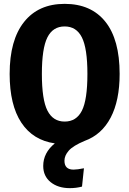

<svg xmlns="http://www.w3.org/2000/svg" viewBox="-20 -730 670 995"><path d="M419 0Q359 25 336.5 50.5Q314 76 314 103Q314 149 361 149Q380 149 415 142L405 237Q375 245 342 245Q281 245 242.5 214Q204 183 204 130Q204 62 264 13Q151 -3 90.5 -94.5Q30 -186 30 -347Q30 -522 104.5 -616Q179 -710 315 -710Q452 -710 526 -617.5Q600 -525 600 -347Q600 -209 553.5 -120.5Q507 -32 419 0ZM433 -347Q433 -479 404.5 -536Q376 -593 315 -593Q254 -593 225.5 -536Q197 -479 197 -347Q197 -213 226 -156.5Q255 -100 315 -100Q376 -100 404.5 -156.5Q433 -213 433 -347Z"/></svg>

Font: Fira Sans Condensed
Style: Bold
Weight: 700
Width: 3
Designer: bBox Type GmbH & Carrois Corporate GbR & Edenspiekermann AG
Foundry: bBox Type GmbH & Carrois Corporate GbR & Edenspiekermann AG
Version: Version 4.301